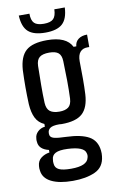

<svg xmlns="http://www.w3.org/2000/svg" viewBox="-101 -821 639 1048"><g transform="rotate(-10 218.0 -297.0)"><path d="M216 173Q141 173 97 151Q53 129 48 87Q47 81 46.5 74Q46 67 47 61Q49 33 69 17.5Q89 2 116 -2V-16Q62 -29 59 -70Q58 -76 58 -81Q58 -86 59 -91Q60 -111 76 -126.5Q92 -142 116 -145V-160Q84 -174 69 -204Q54 -234 51 -281Q49 -331 49 -375Q49 -419 51 -470Q56 -544 92 -576Q128 -608 209 -608Q316 -608 346 -547H361Q363 -572 381.5 -586Q400 -600 430 -600V-531H419Q394 -531 379.5 -514.5Q365 -498 365 -463Q366 -410 366 -366Q366 -322 364 -281Q360 -208 324.5 -175.5Q289 -143 209 -143Q205 -143 201.5 -143.5Q198 -144 195 -144Q159 -144 145 -134Q131 -124 131 -107V-102Q131 -83 153 -77Q175 -71 221 -70Q304 -67 346.5 -43Q389 -19 395 36Q397 52 395 68Q389 128 339 150.5Q289 173 216 173ZM209 -212Q241 -212 258.5 -225Q276 -238 278 -272Q280 -321 279.5 -371Q279 -421 277 -480Q276 -512 260 -525.5Q244 -539 209 -539Q172 -539 155 -525Q138 -511 137 -478Q136 -419 135.5 -371Q135 -323 137 -273Q139 -239 157 -225.5Q175 -212 209 -212ZM218 106Q307 106 316 62Q320 50 316 37Q308 0 217 -4Q171 -6 150 5Q129 16 128 40Q126 51 128 64Q130 86 151 96Q172 106 218 106ZM81 -767H140Q140 -730 155.5 -714.5Q171 -699 209 -699Q246 -699 261.5 -714.5Q277 -730 278 -767H336Q333 -704 303 -677Q273 -650 209 -650Q144 -650 114 -677Q84 -704 81 -767Z"/></g></svg>

Font: Big Shoulders Text Medium
Style: Regular
Weight: 500
Designer: Patric King
Foundry: XO Type Co
Version: Version 1.000; ttfautohint (v1.8.2)